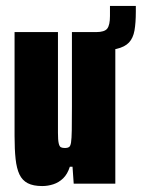

<svg xmlns="http://www.w3.org/2000/svg" viewBox="-20 -618 477 646"><path d="M238 -447V-510H303Q332 -510 341 -522Q350 -534 350 -564V-598H437V-579Q437 -541 432.5 -515.5Q428 -490 414 -475Q400 -460 372 -453.5Q344 -447 298 -447ZM122 8Q92 8 73.5 -1.5Q55 -11 45.5 -31Q36 -51 32.5 -83Q29 -115 29 -161V-510H175V-236Q175 -195 175 -171Q175 -147 177.5 -136Q180 -125 185 -122.5Q190 -120 199 -120Q207 -120 212 -123Q217 -126 219 -138.5Q221 -151 221.5 -180Q222 -209 222 -259V-510H368V0H228L224 -57H215Q207 -32 192.5 -18Q178 -4 159.5 2Q141 8 122 8Z"/></svg>

Font: Saira ExtraCondensed Black
Style: Regular
Weight: 900
Width: 2
Designer: Hector Gatti with collaboration of the Omnibus-Type team
Foundry: Omnibus-Type
Version: Version 1.101